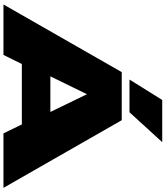

<svg xmlns="http://www.w3.org/2000/svg" viewBox="58 -1040 981 1138"><g transform="rotate(90 549.0 -470.5)"><path d="M6 0 407 -701H692L1093 0H770L717 -109H359L305 0ZM432 -278H643L538 -495ZM451 -747 572 -941H822L645 -747Z"/></g></svg>

Font: Georama ExtraExtended ExtraBold
Style: Regular
Weight: 800
Width: 8
Designer: Jean-Baptiste Levee
Foundry: Production Type
Version: Version 1.000